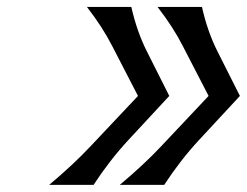

<svg xmlns="http://www.w3.org/2000/svg" viewBox="-20 -640 708 551"><path d="M229.5 -620.1H356.9Q372.6 -549.8 401.9 -491.7L465.8 -364.7L348.1 -237.8Q294.4 -179.7 248.5 -109.4H121.1Q191.9 -168.9 240.7 -221.2L376 -364.7L301.8 -508.3Q274.4 -562 229.5 -620.1ZM432.1 -620.1H559.6Q575.2 -549.8 604.5 -491.7L668.5 -364.7L550.8 -237.8Q497.1 -179.7 451.2 -109.4H323.7Q394.5 -168.9 443.4 -221.2L578.6 -364.7L504.4 -508.3Q477.1 -562 432.1 -620.1Z"/></svg>

Font: Classica
Style: Book Oblique
Weight: 400
Italic angle: -12°
Designer: Wojciech Kalinowski "wmk69" (wmk69@o2.pl)
Foundry: Wojciech Kalinowski "wmk69" (wmk69@o2.pl)
Version: Version 2.1.1; 2021-05-14